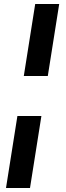

<svg xmlns="http://www.w3.org/2000/svg" viewBox="-20 -740 331 960"><path d="M99 -360 156 -720H276L219 -360ZM10 200 67 -160H187L130 200Z"/></svg>

Font: Chivo Medium Black
Style: Italic
Weight: 900
Italic angle: -8.05°
Version: Version 2.002